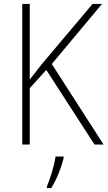

<svg xmlns="http://www.w3.org/2000/svg" viewBox="-20 -785 546 975"><path d="M506 -51 243 -460 498 -765H450L193 -460C168 -428 147 -402 131 -381V-765H93V-51H131V-337L215 -430L460 -51ZM303 18V10H262C257 52 233 129 218 162V170H240C269 125 291 66 303 18Z"/></svg>

Font: Noto Sans Tamil UI SemiCondensed ExtraLight
Style: Regular
Weight: 200
Width: 4
Designer: Jelle Bosma - Monotype Design Team
Foundry: Monotype Imaging Inc.
Version: Version 2.004